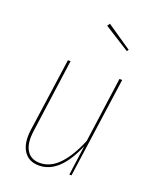

<svg xmlns="http://www.w3.org/2000/svg" viewBox="-142 -837 756 930"><g transform="rotate(20 236.0 -372.5)"><path d="M261.7 -753.9 390.1 -666 383.8 -657.2 252.4 -740.2ZM172.4 9.3Q119.1 9.3 93.5 -30.5Q67.9 -70.3 77.6 -140.1L130.9 -518.1H144.5L92.3 -140.1Q83 -74.7 104.2 -39.3Q125.5 -3.9 172.4 -3.9Q227.1 -3.9 271.5 -51Q315.9 -98.1 350.1 -182.1L396.5 -518.1H410.6L337.9 0H326.7L347.7 -154.3Q279.3 9.3 172.4 9.3Z"/></g></svg>

Font: Fira Sans Compressed Hair
Style: Italic
Weight: 100
Width: 3
Italic angle: -8°
Designer: Carrois Corporate & Edenspiekermann AG
Foundry: Carrois Corporate GbR & Edenspiekermann AG
Version: Version 4.203;PS 004.203;hotconv 1.0.88;makeotf.lib2.5.64775